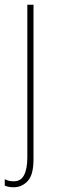

<svg xmlns="http://www.w3.org/2000/svg" viewBox="-36 -547 242 808"><path d="M22 241Q9 241 -0.5 239Q-10 237 -16 234V207Q0 216 22 216Q52 216 65.5 189.5Q79 163 79 115V-527H105V123Q105 189 80.5 215Q56 241 22 241Z"/></svg>

Font: Noto Sans Tamil Condensed Thin
Style: Regular
Weight: 100
Width: 3
Designer: Jelle Bosma - Monotype Design Team
Foundry: Monotype Imaging Inc.
Version: Version 2.004; ttfautohint (v1.8.4.7-5d5b)